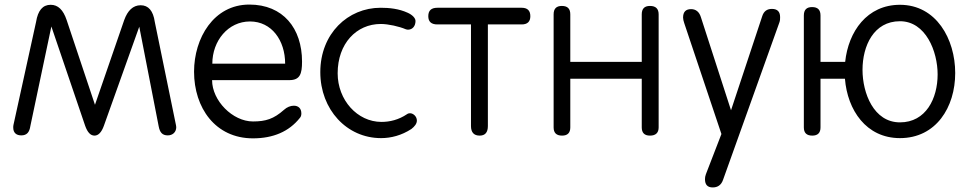

<svg xmlns="http://www.w3.org/2000/svg" viewBox="-20 -594 4249 841"><path d="M272 -506C257 -551 234 -573 202 -573C167 -573 146 -548 138 -498L39 -47C38 -43 38 -39 38 -35C38 -12 52 -1 73 -1C98 -1 109 -15 113 -42L205 -478L353 -43C363 -15 376 0 394 0C411 0 425 -15 435 -43L590 -477L675 -41C680 -14 691 -1 715 -1C736 -1 752 -15 752 -37C752 -40 751 -42 751 -45L658 -498C651 -547 630 -571 596 -571C563 -571 539 -548 524 -506L396 -135Z M910 -315C910 -415 979 -500 1075 -500C1170 -500 1229 -417 1229 -315ZM1072 -574C916 -574 830 -427 830 -280C830 -122 923 12 1088 12C1177 12 1246 -18 1293 -77C1298 -82 1300 -89 1300 -97C1300 -120 1286 -131 1267 -131C1253 -131 1237 -125 1224 -113C1179 -73 1144 -62 1088 -62C999 -62 909 -153 909 -243H1247C1294 -243 1303 -270 1303 -324C1303 -470 1220 -574 1072 -574Z M1648 -489C1681 -489 1729 -478 1757 -466C1760 -465 1764 -464 1767 -464C1787 -464 1800 -480 1800 -502C1800 -515 1786 -529 1766 -538C1727 -556 1685 -560 1647 -560C1504 -560 1383 -447 1383 -278C1383 -114 1499 11 1649 11C1693 11 1739 -1 1782 -29C1796 -40 1806 -52 1806 -66C1806 -84 1790 -98 1776 -98C1772 -98 1767 -97 1763 -94C1726 -69 1687 -60 1651 -60C1545 -60 1459 -156 1459 -273C1459 -403 1541 -489 1648 -489Z M2043 -42C2043 -14 2056 0 2081 0C2105 0 2117 -14 2117 -42V-487H2265C2290 -487 2303 -499 2303 -523C2303 -548 2290 -560 2265 -560H1896C1869 -560 1856 -548 1856 -523C1856 -499 1869 -487 1896 -487H2043Z M2405 -36C2405 -12 2417 0 2442 0C2466 0 2478 -12 2478 -36V-249H2791V-36C2791 -12 2803 0 2827 0C2852 0 2865 -12 2865 -36V-531C2865 -556 2852 -568 2827 -568C2803 -568 2791 -556 2791 -531V-323H2478V-531C2478 -556 2466 -568 2441 -568C2417 -568 2405 -556 2405 -531Z M3072 169C3069 177 3068 184 3068 191C3068 215 3079 227 3102 227C3123 227 3139 217 3147 194L3394 -496C3397 -504 3397 -512 3397 -519C3397 -543 3385 -555 3361 -555C3340 -555 3326 -545 3319 -524L3182 -111L3050 -519C3043 -542 3028 -554 3007 -554C2984 -554 2972 -542 2972 -517C2972 -510 2974 -502 2977 -493L3140 -7Z M3922 -501C4035 -501 4087 -369 4087 -268C4087 -163 4036 -58 3922 -58C3807 -58 3758 -186 3758 -288C3758 -393 3807 -501 3922 -501ZM3922 -573C3778 -573 3696 -456 3682 -323H3574V-526C3574 -551 3562 -563 3537 -563C3513 -563 3501 -551 3501 -526V-36C3501 -12 3513 0 3538 0C3562 0 3574 -12 3574 -36V-249H3681C3692 -112 3774 11 3922 11C4080 11 4164 -124 4164 -274C4164 -423 4081 -573 3922 -573Z"/></svg>

Font: Numismatica Pro
Style: Regular
Weight: 400
Designer: Chris Hopkins
Foundry: Edward C. D. Hopkins
Version: Version 2.19D